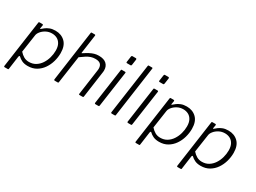

<svg xmlns="http://www.w3.org/2000/svg" viewBox="-49 -1473 3157 2370"><g transform="rotate(30 1529.5 -288.5)"><path d="M33 165Q28 165 25.5 161Q23 157 24 152L119 -518Q120 -526 122 -528Q124 -530 133 -530H170Q177 -530 180.5 -526.5Q184 -523 183 -517L175 -471Q174 -465 177.5 -464.5Q181 -464 188 -470Q199 -480 220 -496.5Q241 -513 274.5 -526.5Q308 -540 355 -540Q439 -540 493 -487.5Q547 -435 547 -331Q547 -271 530 -211Q513 -151 478.5 -101Q444 -51 392.5 -20.5Q341 10 272 10Q222 10 188 -6.5Q154 -23 135 -43Q127 -50 122.5 -46Q118 -42 116 -32L90 155Q89 161 87.5 163Q86 165 80 165H33ZM260 -41Q314 -41 355 -66.5Q396 -92 423.5 -134Q451 -176 465 -226.5Q479 -277 479 -327Q479 -383 459.5 -419Q440 -455 407.5 -472Q375 -489 335 -489Q290 -489 252 -469Q214 -449 190 -419.5Q166 -390 163 -362L126 -110Q154 -78 186.5 -59.5Q219 -41 260 -41Z M653 0Q648 0 644.5 -4Q641 -8 642 -13L743 -733Q744 -739 746 -740.5Q748 -742 753 -742H797Q808 -742 806 -731L769 -469Q767 -457 775 -462Q816 -489 848 -506Q880 -523 909.5 -531.5Q939 -540 973 -540Q1046 -540 1082 -506Q1118 -472 1118 -416Q1118 -409 1117.5 -402.5Q1117 -396 1116 -388L1063 -11Q1062 -5 1059.5 -2.5Q1057 0 1050 0H1008Q994 0 997 -13L1048 -375Q1049 -382 1049.5 -388.5Q1050 -395 1050 -401Q1050 -442 1027.5 -463.5Q1005 -485 955 -485Q922 -485 893 -475.5Q864 -466 833 -446.5Q802 -427 763 -398L707 -10Q706 -4 704 -2Q702 0 695 0Z M1288 -13Q1287 -4 1284.5 -2Q1282 0 1273 0H1236Q1228 0 1224.5 -3.5Q1221 -7 1222 -14L1294 -520Q1295 -527 1297 -528.5Q1299 -530 1304 -530H1350Q1356 -530 1358.5 -526.5Q1361 -523 1360 -517ZM1382 -649Q1381 -641 1378 -637Q1375 -633 1366 -633H1318Q1311 -633 1308.5 -638Q1306 -643 1308 -650L1319 -728Q1321 -742 1333 -742H1382Q1387 -742 1390.5 -737.5Q1394 -733 1393 -726Z M1520 -13Q1519 -4 1517 -2Q1515 0 1505 0H1468Q1460 0 1456.5 -3.5Q1453 -7 1454 -14L1556 -732Q1558 -739 1559.5 -740.5Q1561 -742 1567 -742H1612Q1624 -742 1621 -729Z M1752 -13Q1751 -4 1748.5 -2Q1746 0 1737 0H1700Q1692 0 1688.5 -3.5Q1685 -7 1686 -14L1758 -520Q1759 -527 1761 -528.5Q1763 -530 1768 -530H1814Q1820 -530 1822.5 -526.5Q1825 -523 1824 -517ZM1846 -649Q1845 -641 1842 -637Q1839 -633 1830 -633H1782Q1775 -633 1772.5 -638Q1770 -643 1772 -650L1783 -728Q1785 -742 1797 -742H1846Q1851 -742 1854.5 -737.5Q1858 -733 1857 -726Z M1904 165Q1899 165 1896.5 161Q1894 157 1895 152L1990 -518Q1991 -526 1993 -528Q1995 -530 2004 -530H2041Q2048 -530 2051.5 -526.5Q2055 -523 2054 -517L2046 -471Q2045 -465 2048.5 -464.5Q2052 -464 2059 -470Q2070 -480 2091 -496.5Q2112 -513 2145.5 -526.5Q2179 -540 2226 -540Q2310 -540 2364 -487.5Q2418 -435 2418 -331Q2418 -271 2401 -211Q2384 -151 2349.5 -101Q2315 -51 2263.5 -20.5Q2212 10 2143 10Q2093 10 2059 -6.5Q2025 -23 2006 -43Q1998 -50 1993.5 -46Q1989 -42 1987 -32L1961 155Q1960 161 1958.5 163Q1957 165 1951 165H1904ZM2131 -41Q2185 -41 2226 -66.5Q2267 -92 2294.5 -134Q2322 -176 2336 -226.5Q2350 -277 2350 -327Q2350 -383 2330.5 -419Q2311 -455 2278.5 -472Q2246 -489 2206 -489Q2161 -489 2123 -469Q2085 -449 2061 -419.5Q2037 -390 2034 -362L1997 -110Q2025 -78 2057.5 -59.5Q2090 -41 2131 -41Z M2498 165Q2493 165 2490.5 161Q2488 157 2489 152L2584 -518Q2585 -526 2587 -528Q2589 -530 2598 -530H2635Q2642 -530 2645.5 -526.5Q2649 -523 2648 -517L2640 -471Q2639 -465 2642.5 -464.5Q2646 -464 2653 -470Q2664 -480 2685 -496.5Q2706 -513 2739.5 -526.5Q2773 -540 2820 -540Q2904 -540 2958 -487.5Q3012 -435 3012 -331Q3012 -271 2995 -211Q2978 -151 2943.5 -101Q2909 -51 2857.5 -20.5Q2806 10 2737 10Q2687 10 2653 -6.5Q2619 -23 2600 -43Q2592 -50 2587.5 -46Q2583 -42 2581 -32L2555 155Q2554 161 2552.5 163Q2551 165 2545 165H2498ZM2725 -41Q2779 -41 2820 -66.5Q2861 -92 2888.5 -134Q2916 -176 2930 -226.5Q2944 -277 2944 -327Q2944 -383 2924.5 -419Q2905 -455 2872.5 -472Q2840 -489 2800 -489Q2755 -489 2717 -469Q2679 -449 2655 -419.5Q2631 -390 2628 -362L2591 -110Q2619 -78 2651.5 -59.5Q2684 -41 2725 -41Z"/></g></svg>

Font: Libre Franklin Thin Light
Style: Italic
Weight: 300
Italic angle: -8°
Version: Version 3.000